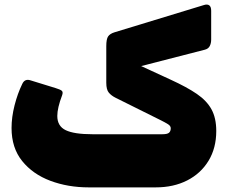

<svg xmlns="http://www.w3.org/2000/svg" viewBox="-20 -801 981 831"><path d="M364 10Q274 10 198 -18.5Q122 -47 76 -104Q30 -161 30 -247Q30 -294 43 -345Q56 -396 76 -437Q87 -462 113 -453L220 -420Q240 -414 247 -408.5Q254 -403 249 -389Q228 -334 228 -299Q228 -255 264.5 -237.5Q301 -220 380 -220H683Q704 -220 711.5 -226.5Q719 -233 719 -246Q719 -256 707 -263.5Q695 -271 677 -280L480 -378Q462 -387 451 -400Q440 -413 440 -443V-601Q440 -632 448 -643.5Q456 -655 475 -661L862 -779Q877 -784 885.5 -778Q894 -772 894 -754V-630Q894 -614 888 -602Q882 -590 867 -586L591 -515L719 -456Q789 -424 832 -394.5Q875 -365 895.5 -327.5Q916 -290 916 -234Q916 -160 882.5 -105Q849 -50 790 -20Q731 10 654 10Z"/></svg>

Font: Rubik Black
Style: Italic
Weight: 900
Italic angle: -12°
Designer: Hubert and Fischer
Foundry: Hubert and Fischer
Version: Version 2.300;gftools[0.9.30]